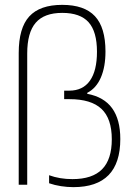

<svg xmlns="http://www.w3.org/2000/svg" viewBox="-20 -760 540 790"><path d="M282 10Q257 10 231 6Q205 2 182 -6V-39Q204 -31 228 -27Q252 -23 278 -23Q360 -23 400 -63.5Q440 -104 440 -187Q440 -272 397.5 -312Q355 -352 266 -352H244V-387H265Q321 -387 350 -428Q379 -469 379 -547Q379 -630 344.5 -668.5Q310 -707 236 -707Q162 -707 127 -666.5Q92 -626 92 -540V0H57V-542Q57 -645 100.5 -692.5Q144 -740 236 -740Q327 -740 370.5 -693.5Q414 -647 414 -548Q414 -485 395 -441Q376 -397 339 -378V-374Q408 -361 441.5 -314.5Q475 -268 475 -188Q475 10 282 10Z"/></svg>

Font: M PLUS 1 Code ExtraLight
Style: Regular
Weight: 250
Designer: Coji Morishita
Foundry: UNDERFOREST DESIGN
Version: Version 1.002